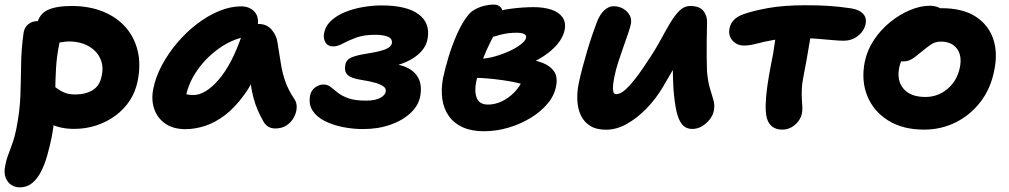

<svg xmlns="http://www.w3.org/2000/svg" viewBox="-39 -547 4351 828"><path d="M280.8 8.8Q222.2 8.8 180.2 -12.1Q138.2 -33 118.1 -67.5Q98 -102 105.8 -142.2Q109.4 -159.6 124.9 -173.8Q140.4 -188 157.2 -188Q172.6 -188 184.7 -180.7Q196.8 -173.4 209.7 -163.8Q222.6 -154.2 240.5 -146.9Q258.4 -139.6 285.6 -139.6Q329.6 -139.6 360.5 -158.1Q391.4 -176.6 399.8 -221Q406.8 -253.8 398.7 -280.7Q390.6 -307.6 370.5 -327.4Q350.4 -347.2 321.9 -357.7Q293.4 -368.2 259.6 -368.2Q244 -368.2 227.5 -365.1Q211 -362 185.6 -362Q165.4 -362 149 -372.4Q132.6 -382.8 123.9 -400.6Q115.2 -418.4 119.4 -439Q129.2 -486.2 166.1 -503.7Q203 -521.2 270.4 -521.2Q344.2 -521.2 403.1 -497.9Q462 -474.6 500.9 -431.6Q539.8 -388.6 554.5 -328.8Q569.2 -269 554.4 -196.8Q545.4 -151.4 521.1 -114Q496.8 -76.6 459.9 -49.1Q423 -21.6 377.4 -6.4Q331.8 8.8 280.8 8.8ZM45.8 261Q26.2 261 9.9 250.6Q-6.4 240.2 -14.7 219.1Q-23 198 -16.2 166.4Q-12.4 144.8 -6.5 128.5Q-0.6 112.2 5.8 95.5Q12.2 78.8 18.8 58.5Q25.4 38.2 31.4 8.4Q46.4 -66.8 48.9 -134.2Q51.4 -201.6 52 -268Q52.6 -334.4 62.8 -406Q66.2 -428.8 82.8 -442.4Q99.4 -456 123.4 -456Q151.4 -456 174.7 -443.2Q198 -430.4 210.2 -409.6Q222.4 -388.8 217.6 -363.2Q205.6 -305.6 202.7 -253.9Q199.8 -202.2 199.2 -153.5Q198.6 -104.8 196.2 -55.7Q193.8 -6.6 183.6 46Q175.2 86 164.5 124.1Q153.8 162.2 137.9 193.2Q122 224.2 99.6 242.6Q77.2 261 45.8 261Z M760.4 10Q708.6 10 674.4 -13.5Q640.2 -37 626.4 -76.4Q612.6 -115.8 621.8 -163Q631.6 -214 659.1 -265.5Q686.6 -317 725.5 -362.7Q764.4 -408.4 810.6 -443.8Q856.8 -479.2 905.6 -499.4Q954.4 -519.6 1000.6 -519.6Q1037.8 -519.6 1059 -495.9Q1080.2 -472.2 1070.8 -428Q1068 -412.2 1057.1 -403Q1046.2 -393.8 1031.6 -391Q966 -380.2 909.5 -341Q853 -301.8 814.2 -247.5Q775.4 -193.2 763.2 -134.2Q760.2 -116.6 759.8 -102.1Q759.4 -87.6 763.4 -65.6L715 -168.2Q736 -149.8 753.1 -143.5Q770.2 -137.2 795 -137.2Q846.2 -137.2 903.2 -202.4Q960.2 -267.6 1003.4 -393Q1012 -417.2 1033.1 -430.4Q1054.2 -443.6 1076.4 -443.6Q1111.6 -443.6 1132.7 -418.8Q1153.8 -394 1157.8 -363.2Q1165.8 -315.2 1171.9 -274.9Q1178 -234.6 1190.8 -197.3Q1203.6 -160 1230.4 -119.8Q1241 -105.2 1240.5 -84Q1240 -62.8 1229 -41.8Q1218 -20.8 1197.7 -6.9Q1177.4 7 1148.4 7Q1130.6 7 1118.3 -0.5Q1106 -8 1098.6 -20.4Q1084.4 -45 1073.4 -69.9Q1062.4 -94.8 1054.5 -123.6Q1046.6 -152.4 1041.6 -189.2Q1036.6 -226 1033.6 -273.6L1088.2 -278.2Q1054.6 -194 1014.2 -138.3Q973.8 -82.6 930.6 -50Q887.4 -17.4 844.1 -3.7Q800.8 10 760.4 10Z M1526.4 9.6Q1483.4 9.6 1440.3 1.1Q1397.2 -7.4 1362.4 -24.7Q1327.6 -42 1309.6 -69Q1291.6 -96 1298 -133.6Q1302 -156.4 1319.6 -169.5Q1337.2 -182.6 1355.4 -182.6Q1373.6 -182.6 1386.8 -172.2Q1400 -161.8 1417.1 -147.8Q1434.2 -133.8 1462.9 -123.4Q1491.6 -113 1539.8 -113Q1578.2 -113 1600.6 -124.8Q1623 -136.6 1624.6 -154Q1626.2 -165.8 1614.4 -174.5Q1602.6 -183.2 1578.8 -190.1Q1555 -197 1518.6 -202.6Q1476 -209 1460.3 -223.6Q1444.6 -238.2 1450.2 -267.4Q1454.2 -289.6 1476.6 -299.3Q1499 -309 1545.6 -316.2Q1597 -324 1622.8 -334.3Q1648.6 -344.6 1651 -361.2Q1653.4 -380.8 1633.1 -388.9Q1612.8 -397 1579.2 -397Q1530 -397 1496.3 -384.5Q1462.6 -372 1439.7 -359.4Q1416.8 -346.8 1398.2 -346.8Q1375.2 -346.8 1364.8 -363.8Q1354.4 -380.8 1358.4 -402.2Q1364 -434.6 1388.5 -457.4Q1413 -480.2 1448.9 -494.8Q1484.8 -509.4 1526.1 -516.5Q1567.4 -523.6 1607.4 -523.6Q1713.4 -523.6 1765 -486.3Q1816.6 -449 1805.4 -381.8Q1800.6 -350 1776.9 -324.2Q1753.2 -298.4 1714.8 -280.9Q1676.4 -263.4 1625.8 -254.6L1625.6 -274Q1680 -272.4 1715.4 -255.8Q1750.8 -239.2 1765.9 -208.9Q1781 -178.6 1773.8 -135.2Q1767.4 -94.2 1733.4 -61.4Q1699.4 -28.6 1645.7 -9.5Q1592 9.6 1526.4 9.6Z M2047.6 19Q1994.2 19 1956.4 1.8Q1918.6 -15.4 1896.6 -46.7Q1874.6 -78 1868.5 -119.7Q1862.4 -161.4 1871.8 -211.4Q1880 -249.8 1895.2 -300.7Q1910.4 -351.6 1932.1 -400.4Q1953.8 -449.2 1979.6 -481.6Q1990.8 -496 2009 -506.2Q2027.2 -516.4 2048.5 -521.8Q2069.8 -527.2 2090.2 -527.2Q2110.6 -527.2 2121.2 -514.5Q2131.8 -501.8 2126.6 -474.4Q2122.8 -456.4 2108.9 -429.7Q2095 -403 2076.9 -367.7Q2058.8 -332.4 2041.9 -288.8Q2025 -245.2 2014.4 -193.2Q2006 -152.6 2017.1 -124.3Q2028.2 -96 2065.8 -96Q2095.4 -96 2124.4 -109.6Q2153.4 -123.2 2177.3 -147.2Q2201.2 -171.2 2215 -201.4L2222.2 -181Q2208.6 -186.4 2182.3 -192Q2156 -197.6 2124.3 -201.9Q2092.6 -206.2 2061.6 -208.9Q2030.6 -211.6 2007.4 -211L2032.4 -293.6Q2062 -294.4 2095 -303.7Q2128 -313 2157.8 -326.7Q2187.6 -340.4 2207.5 -355.9Q2227.4 -371.4 2229.8 -384.6Q2232 -394.8 2221.3 -400.3Q2210.6 -405.8 2189.2 -405.8Q2152.4 -405.8 2119.9 -397.4Q2087.4 -389 2060.5 -379.2Q2033.6 -369.4 2011.4 -366.2Q1991.2 -365.2 1979.5 -377.3Q1967.8 -389.4 1972.2 -411.2Q1976.8 -435.8 2000.4 -454.6Q2024 -473.4 2054.8 -482.6Q2114.2 -503.2 2166.3 -509.7Q2218.4 -516.2 2262 -516.2Q2305.6 -516.2 2338.1 -505.6Q2370.6 -495 2386.7 -472.6Q2402.8 -450.2 2395.6 -415.8Q2389.4 -386.8 2366.2 -358.1Q2343 -329.4 2303.9 -303.8Q2264.8 -278.2 2213.1 -258.2Q2161.4 -238.2 2098 -226.6L2134.4 -296.8Q2181.4 -297.2 2224.2 -293Q2267 -288.8 2300.2 -276.1Q2333.4 -263.4 2350 -239.7Q2366.6 -216 2359.4 -177.4Q2353 -137.4 2324.1 -102.1Q2295.2 -66.8 2251.1 -39.6Q2207 -12.4 2154.5 3.3Q2102 19 2047.6 19Z M2575 12.4Q2532.8 12.4 2506.1 -4.3Q2479.4 -21 2466 -49.4Q2452.6 -77.8 2450.8 -113.4Q2449 -149 2456.6 -186.6Q2463.2 -218.4 2473 -255.6Q2482.8 -292.8 2493.9 -329.9Q2505 -367 2516 -398.8Q2527 -430.6 2534.2 -449.6Q2547.2 -484.6 2566.7 -502.4Q2586.2 -520.2 2606.4 -520.2Q2630 -520.2 2648.5 -509.4Q2667 -498.6 2676.3 -481.6Q2685.6 -464.6 2681.8 -444.4Q2678.8 -428.6 2669.6 -402.3Q2660.4 -376 2649.4 -344.6Q2638.4 -313.2 2627.7 -280.6Q2617 -248 2611 -218Q2607.2 -200 2605.2 -182.3Q2603.2 -164.6 2605.7 -152.8Q2608.2 -141 2619 -141Q2642.8 -141 2677.7 -180Q2712.6 -219 2751 -279.2Q2782 -324 2805.6 -367.2Q2829.2 -410.4 2849.4 -444.9Q2869.6 -479.4 2890.5 -500.3Q2911.4 -521.2 2937.8 -521.2Q2978.8 -521.2 2995.6 -498.5Q3012.4 -475.8 3010 -441.6Q3009.2 -415.4 3008.8 -376.7Q3008.4 -338 3008.6 -300.7Q3008.8 -263.4 3009.8 -241.6Q3013.6 -195.6 3022.4 -166.6Q3031.2 -137.6 3037.5 -115.9Q3043.8 -94.2 3039.8 -71.2Q3035.8 -50.4 3021.9 -32.3Q3008 -14.2 2988.5 -2.6Q2969 9 2946.8 9Q2918.4 9 2902.1 -11.2Q2885.8 -31.4 2877.8 -69.4Q2869.8 -107.4 2865.6 -160Q2863.4 -197.4 2862.7 -235.4Q2862 -273.4 2863.1 -310Q2864.2 -346.6 2865.6 -378.6L2920 -352Q2912.6 -336.4 2899.8 -312.3Q2887 -288.2 2867.4 -253.5Q2847.8 -218.8 2818.4 -169.6Q2789 -120 2748.6 -78.6Q2708.2 -37.2 2663.8 -12.4Q2619.4 12.4 2575 12.4Z M3169.8 -350.6Q3139.2 -350.6 3120 -372Q3100.8 -393.4 3107 -424.2Q3111.4 -446.6 3126.5 -461.7Q3141.6 -476.8 3167.6 -485.8Q3205 -499.6 3271.9 -512Q3338.8 -524.4 3437 -524.4Q3493.2 -524.4 3537.3 -521.4Q3581.4 -518.4 3631.2 -511Q3664.4 -506.2 3681.8 -489Q3699.2 -471.8 3694 -444Q3690.4 -425.6 3677.9 -409.2Q3665.4 -392.8 3645.3 -382.1Q3625.2 -371.4 3598.4 -371.4Q3581.2 -371.4 3550.6 -374.2Q3520 -377 3483.6 -379.9Q3447.2 -382.8 3411.2 -382.8Q3343 -382.8 3298.7 -375Q3254.4 -367.2 3224.6 -358.9Q3194.8 -350.6 3169.8 -350.6ZM3334.2 12Q3310 12 3293.1 0.4Q3276.2 -11.2 3268.6 -35.6Q3262 -58.8 3263 -96Q3264 -133.2 3270.2 -176.3Q3276.4 -219.4 3284.4 -260.4Q3297.8 -324.6 3303.3 -369.3Q3308.8 -414 3313.8 -442L3466.8 -450.2Q3465.8 -443 3461.4 -418.2Q3457 -393.4 3451.4 -359Q3445.8 -324.6 3439.3 -288.3Q3432.8 -252 3426.8 -222Q3419.8 -187.8 3418.8 -162.2Q3417.8 -136.6 3419.1 -117.8Q3420.4 -99 3421.1 -84.4Q3421.8 -69.8 3419 -56.6Q3415.4 -39.6 3403.4 -23.6Q3391.4 -7.6 3373.5 2.2Q3355.6 12 3334.2 12Z M3946.2 12Q3853.8 12 3790.8 -27.7Q3727.8 -67.4 3701.1 -133.5Q3674.4 -199.6 3690.2 -280Q3700.6 -330.8 3729.9 -374.8Q3759.2 -418.8 3800.1 -451.9Q3841 -485 3885.7 -503.6Q3930.4 -522.2 3970.6 -522.2Q3988.2 -522.2 4004.4 -516.6Q4020.6 -511 4030.3 -499.3Q4040 -487.6 4036.4 -467.6Q4028.4 -432.4 4008.4 -405.1Q3988.4 -377.8 3940.6 -362.6Q3916.6 -354.6 3895.1 -338.6Q3873.6 -322.6 3858.6 -301.7Q3843.6 -280.8 3839 -255.8Q3827.4 -198.8 3857.9 -163.8Q3888.4 -128.8 3951.6 -128.8Q4005.8 -128.8 4047.4 -163.9Q4089 -199 4100.6 -256.8Q4110.4 -307.4 4087.5 -337.5Q4064.6 -367.6 4018 -367.6Q3994.4 -367.6 3976.7 -355.6Q3959 -343.6 3934.8 -323.6Q3917.4 -309.2 3905 -299.9Q3892.6 -290.6 3881.1 -286.3Q3869.6 -282 3854.2 -282Q3836.4 -282 3821.4 -299.8Q3806.4 -317.6 3814.2 -356.6Q3819.8 -385.4 3841.5 -413.2Q3863.2 -441 3893.6 -463Q3924 -485 3957.7 -498.3Q3991.4 -511.6 4022 -511.6Q4111.2 -511.6 4166.7 -476.6Q4222.2 -441.6 4243.5 -381.2Q4264.8 -320.8 4248.8 -244Q4234 -166 4189.9 -108.4Q4145.8 -50.8 4082.7 -19.4Q4019.6 12 3946.2 12Z"/></svg>

Font: Shantell Sans Light
Style: Italic
Weight: 300
Italic angle: -11°
Designer: Stephen Nixon, Anya Danilova, Shantell Martin
Foundry: Arrow Type
Version: Version 1.008;[ac192a2d6]